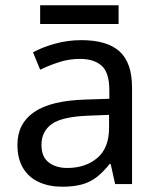

<svg xmlns="http://www.w3.org/2000/svg" viewBox="-20 -697 601 727"><path d="M288 -545Q386 -545 433 -502Q480 -459 480 -365V0H416L399 -76H395Q372 -47 347.5 -27.5Q323 -8 291.5 1Q260 10 215 10Q167 10 128.5 -7Q90 -24 68 -59.5Q46 -95 46 -149Q46 -229 109 -272.5Q172 -316 303 -320L394 -323V-355Q394 -422 365 -448Q336 -474 283 -474Q241 -474 203 -461.5Q165 -449 132 -433L105 -499Q140 -518 188 -531.5Q236 -545 288 -545ZM314 -259Q214 -255 175.5 -227Q137 -199 137 -148Q137 -103 164.5 -82Q192 -61 235 -61Q303 -61 348 -98.5Q393 -136 393 -214V-262ZM429 -677V-606H132V-677Z"/></svg>

Font: Noto Sans Myanmar
Style: Regular
Weight: 400
Designer: Monotype Design Team
Foundry: Monotype Imaging Inc.
Version: Version 2.107